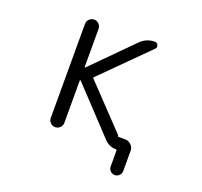

<svg xmlns="http://www.w3.org/2000/svg" viewBox="-148 -925 1296 1232"><g transform="rotate(20 500.0 -308.5)"><path d="M691.4 -101.6Q691.4 -100.6 692.4 -100.6H741.2Q764.6 -100.6 781.7 -83.5Q798.8 -66.4 798.8 -43V94.7Q798.8 112.3 786.1 125Q773.4 137.7 755.9 137.7Q738.3 137.7 725.6 125Q712.9 112.3 712.9 94.7V-14.6Q712.9 -20.5 707 -20.5Q660.2 -20.5 627.9 -54.7L342.8 -358.4Q341.8 -359.4 339.8 -358.9Q337.9 -358.4 337.9 -355.5V-66.4Q337.9 -47.9 324.2 -34.2Q310.5 -20.5 291.5 -20.5Q272.5 -20.5 258.8 -34.2Q245.1 -47.9 245.1 -66.4V-709Q245.1 -727.5 258.8 -741.2Q272.5 -754.9 291.5 -754.9Q310.5 -754.9 324.2 -741.2Q337.9 -727.5 337.9 -709V-449.2Q337.9 -446.3 339.8 -445.8Q341.8 -445.3 342.8 -446.3L608.4 -713.9Q649.4 -754.9 707 -754.9Q721.7 -754.9 728 -739.7Q734.4 -724.6 723.6 -713.9L416 -407.2Q411.1 -402.3 416 -397.5L686.5 -113.3Q691.4 -108.4 691.4 -101.6Z"/></g></svg>

Font: Rounded Mgen+ 1mn regular
Style: Regular
Weight: 400
Designer: [Source Han Sans]
Ryoko NISHIZUKA  (kana & ideographs); Paul D. Hunt (Latin, Greek & Cyrillic); Wenlong ZHANG  (bopomofo
Version: Version 1.059.20150602